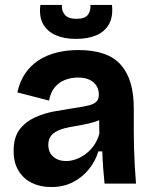

<svg xmlns="http://www.w3.org/2000/svg" viewBox="-20 -741 615 775"><path d="M187 14Q143 14 109 -2.5Q75 -19 55 -51.5Q35 -84 35 -132Q35 -186 58.5 -217.5Q82 -249 120 -266.5Q158 -284 200 -291.5Q242 -299 280 -305Q316 -310 338 -315.5Q360 -321 369.5 -331Q379 -341 379 -359Q379 -379 369.5 -394.5Q360 -410 341.5 -419Q323 -428 295 -428Q267 -428 242.5 -418.5Q218 -409 201 -388.5Q184 -368 178 -335L50 -368Q60 -413 82 -445Q104 -477 136.5 -498Q169 -519 209.5 -529Q250 -539 296 -539Q356 -539 399 -524Q442 -509 468.5 -478.5Q495 -448 507.5 -404.5Q520 -361 520 -304V-214Q520 -180 521 -143.5Q522 -107 524 -71Q526 -35 529 0H402Q399 -28 396.5 -61.5Q394 -95 393 -130H377Q365 -90 338.5 -57.5Q312 -25 274 -5.5Q236 14 187 14ZM247 -91Q266 -91 286 -98Q306 -105 324.5 -118.5Q343 -132 358 -152.5Q373 -173 381 -201L380 -273L403 -270Q387 -257 363.5 -249.5Q340 -242 314.5 -237.5Q289 -233 264 -228.5Q239 -224 219 -216Q199 -208 187 -194Q175 -180 175 -156Q175 -126 195 -108.5Q215 -91 247 -91ZM143 -721H230Q228 -698 241.5 -681.5Q255 -665 289 -665Q323 -665 335 -681.5Q347 -698 345 -721H432Q437 -674 420 -643.5Q403 -613 368.5 -598.5Q334 -584 287 -584Q239 -584 205 -599Q171 -614 154 -644Q137 -674 143 -721Z"/></svg>

Font: Bricolage Grotesque 18pt
Style: Bold
Weight: 700
Designer: Mathieu Triay
Foundry: Atelier Triay
Version: Version 1.000;gftools[0.9.30]